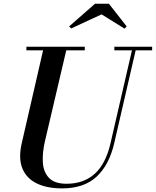

<svg xmlns="http://www.w3.org/2000/svg" viewBox="-20 -1002 841 1036"><path d="M528 -924.5 364 -848.5 353 -859.5 493 -982H567.5L663.5 -859.5L652 -847.5ZM122.5 -750H437.5V-730.5H337.5L222.5 -240Q208 -177.5 211.2 -125.5Q214.5 -73.5 244.5 -42Q274.5 -10.5 339 -10.5Q432 -10.5 491.5 -64.5Q551 -118.5 576.5 -230L692 -730.5H597V-750H801V-730.5H712L596.5 -230Q569.5 -112.5 501.5 -49Q433.5 14.5 315 14.5Q233.5 14.5 178 -12.5Q122.5 -39.5 100.5 -93.8Q78.5 -148 97.5 -230L212.5 -730.5H122.5Z"/></svg>

Font: Bodoni* 11pt Medium
Style: Italic
Weight: 500
Italic angle: -13°
Version: Version 2.3